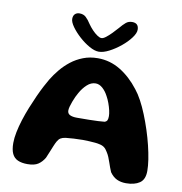

<svg xmlns="http://www.w3.org/2000/svg" viewBox="-90 -905 959 1010"><g transform="rotate(10 389.0 -400.5)"><path d="M649 20Q621.5 20 600.2 10Q579 0 562.5 -23.5Q558 -34 553.2 -46.8Q548.5 -59.5 544 -73Q539.5 -86.5 534 -99.8Q528.5 -113 521 -124.5Q512.5 -139.5 501.8 -147.5Q491 -155.5 473.5 -158.5Q466 -160.5 451.5 -161.8Q437 -163 419.8 -164Q402.5 -165 386.5 -165Q363 -165 338.2 -163.5Q313.5 -162 295.5 -160Q278.5 -157.5 269 -151.5Q259.5 -145.5 252.5 -133Q246 -121.5 239.5 -105.5Q233 -89.5 226 -72.5Q219 -55.5 212 -39Q198.5 -16 178.5 -2.5Q158.5 11 121 11Q90.5 11 69.8 1.8Q49 -7.5 39 -28.8Q29 -50 29 -86Q29 -112 35.5 -144.2Q42 -176.5 53.2 -212Q64.5 -247.5 78.5 -282.2Q92.5 -317 107 -349Q121.5 -381 134.8 -406.2Q148 -431.5 157.5 -447Q174.5 -475 197 -502.2Q219.5 -529.5 248.2 -552Q277 -574.5 312.5 -588.2Q348 -602 390.5 -602Q455.5 -602 511 -568.2Q566.5 -534.5 611.5 -476Q629 -454.5 646 -423Q663 -391.5 678.2 -353.8Q693.5 -316 706.5 -276Q719.5 -236 729 -197Q738.5 -158 743.8 -123.5Q749 -89 749 -63Q749 -17 721.8 1.5Q694.5 20 649 20ZM483 -279Q493 -282.5 496.5 -289.8Q500 -297 500 -312Q500 -324.5 496 -342.2Q492 -360 485 -379.2Q478 -398.5 469 -414.5Q456.5 -438.5 439 -454Q421.5 -469.5 402 -469.5Q377.5 -469.5 356.5 -450.2Q335.5 -431 320.5 -404Q314.5 -394 308.2 -380.5Q302 -367 296.8 -353Q291.5 -339 288 -326.2Q284.5 -313.5 284.5 -304Q284.5 -288 298.2 -281.2Q312 -274.5 335.5 -274.5Q373 -274.5 401 -275Q429 -275.5 449.2 -276.5Q469.5 -277.5 483 -279ZM388 -636.5Q366 -636.5 337.5 -652.5Q309 -668.5 282.5 -692.5Q256 -716.5 238.5 -741Q221 -765.5 221 -782.5Q221 -799.5 230.2 -808.5Q239.5 -817.5 254.5 -817.5Q275.5 -817.5 288.8 -805.2Q302 -793 316 -771Q326 -756.5 339.5 -742.2Q353 -728 366.5 -718.8Q380 -709.5 389.5 -709.5Q399 -709.5 413 -720.2Q427 -731 442.5 -746.8Q458 -762.5 470.5 -777Q488 -798 501.8 -809.5Q515.5 -821 535 -821Q570 -821 570 -785.5Q570 -767 551.2 -741.8Q532.5 -716.5 503.2 -692.5Q474 -668.5 443 -652.5Q412 -636.5 388 -636.5Z"/></g></svg>

Font: Gluten Thin SemiBold
Style: Regular
Weight: 600
Version: Version 1.300